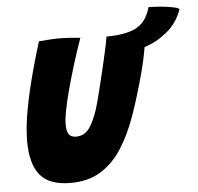

<svg xmlns="http://www.w3.org/2000/svg" viewBox="-55 -842 943 913"><g transform="rotate(-5 416.5 -386.0)"><path d="M245.5 14.5Q143.5 14.5 100 -39.5Q56.5 -93.5 56.5 -201Q56.5 -266.5 72 -351Q87.5 -435.5 115 -536.5Q123 -567.5 133.5 -602.5Q144 -637.5 154 -669.5Q177.5 -671.5 201.5 -673.2Q225.5 -675 247 -675Q274.5 -675 302 -673.2Q329.5 -671.5 351.5 -669Q332 -614.5 311.2 -547.5Q290.5 -480.5 273.5 -416.5Q260.5 -366 253.2 -328.2Q246 -290.5 246 -265Q246 -232.5 256.2 -217.5Q266.5 -202.5 291 -202.5Q335 -202.5 361 -245.8Q387 -289 404.5 -356Q410 -375.5 418 -407.8Q426 -440 435.2 -478.2Q444.5 -516.5 453 -553.8Q461.5 -591 467.8 -620.2Q474 -649.5 476 -664Q571 -664.5 619.8 -691Q668.5 -717.5 687 -786Q714 -786 746.5 -783Q779 -780 803.8 -775Q828.5 -770 833 -763.5Q810.5 -698.5 759.5 -657.2Q708.5 -616 652 -598.5Q641.5 -536.5 623.5 -470Q596.5 -369.5 565.8 -281.5Q535 -193.5 493 -127Q451 -60.5 391 -23Q331 14.5 245.5 14.5Z"/></g></svg>

Font: Grandstander ExtraBold
Style: Italic
Weight: 800
Italic angle: -15°
Designer: Tyler Finck
Foundry: Etcetera Type Co
Version: Version 1.200; ttfautohint (v1.8.3)